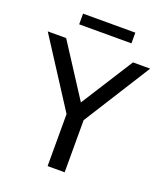

<svg xmlns="http://www.w3.org/2000/svg" viewBox="-181 -1015 960 1122"><g transform="rotate(20 299.5 -454.0)"><path d="M618 -740 355.5 -324V0H249.5V-323.5L-19 -740H95.5L305 -416L511 -740ZM139.5 -841.5V-908H464.5V-841.5Z"/></g></svg>

Font: Encode Sans Medium
Style: Regular
Weight: 500
Designer: Multiple Designers
Foundry: Impallari Type
Version: Version 2.000